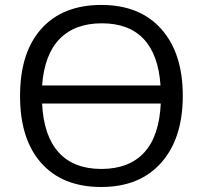

<svg xmlns="http://www.w3.org/2000/svg" viewBox="-20 -745 820 775"><path d="M391.1 -650.9Q282.2 -650.9 220.7 -587.9Q159.2 -524.9 149.9 -399.9H627.9Q619.6 -523.9 560.1 -587.4Q500.5 -650.9 391.1 -650.9ZM389.6 -63Q502 -63.5 562.5 -129.9Q623 -196.3 628.9 -327.1H149.9Q156.2 -196.8 216.8 -129.9Q277.3 -63 389.6 -63ZM388.7 9.8Q232.4 9.8 146.5 -86.9Q60.5 -183.6 61 -358.4Q61 -533.2 147 -628.9Q232.4 -724.6 388.7 -725.1Q544.9 -725.1 631.3 -627.4Q717.8 -530.3 717.8 -358.4Q717.8 -186.5 630.9 -88.4Q543.9 9.8 388.7 9.8Z"/></svg>

Font: OpenSans
Style: Regular
Weight: 400
Foundry: Ascender Corporation
Version: Version 1.10